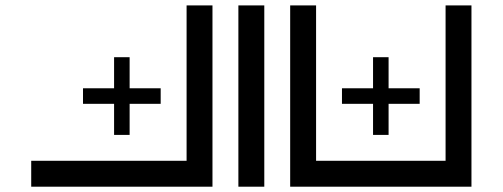

<svg xmlns="http://www.w3.org/2000/svg" viewBox="-20 -704 1895 724"><path d="M97.7 0V-97.7H683.6V-683.6H781.2V0ZM468.8 -312.5V-195.3H410.2V-312.5H293V-371.1H410.2V-488.3H468.8V-371.1H585.9V-312.5ZM878.9 -683.6H976.6V0H878.9ZM1074.2 -683.6H1171.9V-97.7H1660.2V-683.6H1757.8V0H1074.2ZM1445.3 -312.5V-195.3H1386.7V-312.5H1269.5V-371.1H1386.7V-488.3H1445.3V-371.1H1562.5V-312.5Z"/></svg>

Font: BabelStone Pigpen
Style: Regular
Weight: 400
Designer: Andrew West
Foundry: BabelStone
Version: Version 1.02 November 6, 2013